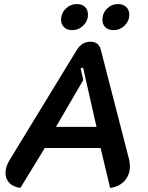

<svg xmlns="http://www.w3.org/2000/svg" viewBox="-20 -914 728 943"><path d="M7 -64Q7 -96 29 -131L358 -670Q383 -709 424 -709Q465 -709 475 -670L614 -131Q618 -115 618 -97Q618 -55 592 -26Q566 3 521 9L474 -187H200L80 9Q45 4 26 -15.5Q7 -35 7 -64ZM454 -291 388 -582 376 -578 389 -521 255 -291ZM280 -817Q280 -849 303 -871.5Q326 -894 358 -894Q383 -894 397.5 -880Q412 -866 412 -842Q412 -811 389 -788.5Q366 -766 335 -766Q310 -766 295 -780Q280 -794 280 -817ZM483 -817Q483 -849 505.5 -871.5Q528 -894 560 -894Q585 -894 600 -879.5Q615 -865 615 -842Q615 -811 592 -788.5Q569 -766 537 -766Q512 -766 497.5 -780Q483 -794 483 -817Z"/></svg>

Font: K2D SemiBold
Style: Italic
Weight: 600
Italic angle: -10°
Designer: Katatrad Aksorn Co.,Ltd.
Foundry: Cadson Demak Co.,Ltd.
Version: Version 1.000; ttfautohint (v1.6)